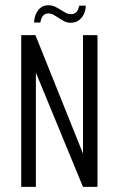

<svg xmlns="http://www.w3.org/2000/svg" viewBox="-20 -728 462 748"><path d="M62.7 0V-591H118.1L303.4 -129.4V-591H359.8V0H303.2L119.8 -445.1V0ZM256.3 -639.3Q242.8 -639.3 233.2 -643.8Q223.5 -648.3 209.5 -657.4Q201.1 -663 190.6 -669.3Q180.2 -675.6 168.2 -675.6Q155.9 -675.6 147.8 -666.8Q139.8 -658.1 137.3 -640.3H112.7Q114.2 -670.2 129 -688.9Q143.9 -707.5 168.8 -707.5Q182.5 -707.5 194.3 -702Q206.1 -696.5 217.7 -688.8Q228.2 -682.1 237.2 -677.5Q246.3 -672.8 256.5 -672.8Q269.7 -672.8 277.6 -680.9Q285.5 -689 288.3 -706H314.3Q313.6 -685.5 305.4 -670.3Q297.2 -655.2 284.5 -647.2Q271.8 -639.3 256.3 -639.3Z"/></svg>

Font: Alumni Sans Thin
Style: Regular
Weight: 100
Designer: Robert E. Leuschke
Foundry: Robert E. Leuschke
Version: Version 1.018